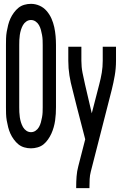

<svg xmlns="http://www.w3.org/2000/svg" viewBox="-20 -763 640 998"><path d="M141 8Q123 8 106 3Q89 -2 76 -12.5Q63 -23 52 -38Q41 -53 34 -68.5Q27 -84 22.5 -101.5Q18 -119 15 -136.5Q12 -154 11.5 -171.5Q11 -189 11 -206V-529Q11 -546 11.5 -563.5Q12 -581 15 -598.5Q18 -616 22.5 -633.5Q27 -651 34 -666.5Q41 -682 52 -697Q63 -712 76 -722.5Q89 -733 106 -738Q123 -743 141 -743Q164 -743 185.5 -733.5Q207 -724 222.5 -706Q238 -688 247.5 -666.5Q257 -645 262 -622Q267 -599 269 -575.5Q271 -552 271 -529V-206Q271 -189 270 -171.5Q269 -154 266.5 -136.5Q264 -119 259 -101.5Q254 -84 247 -68.5Q240 -53 229.5 -38Q219 -23 206 -12.5Q193 -2 175.5 3Q158 8 141 8ZM141 -76Q154 -76 165 -83.5Q176 -91 182.5 -102.5Q189 -114 192.5 -127Q196 -140 198.5 -153.5Q201 -167 201.5 -180Q202 -193 202 -206V-529Q202 -542 201.5 -555Q201 -568 198.5 -581.5Q196 -595 192.5 -608Q189 -621 182.5 -632.5Q176 -644 165 -651.5Q154 -659 141 -659Q128 -659 117 -651.5Q106 -644 99.5 -632.5Q93 -621 89 -608Q85 -595 83 -581.5Q81 -568 80.5 -555Q80 -542 80 -529V-206Q80 -193 80.5 -180Q81 -167 83 -153.5Q85 -140 89 -127Q93 -114 99.5 -102.5Q106 -91 117 -83.5Q128 -76 141 -76ZM376 215V208Q376 181 378 154Q380 127 387 101L423 -39L379 -209L357 -297Q347 -333 341 -370.5Q335 -408 335 -447V-520H403V-447Q403 -415 409 -384.5Q415 -354 422 -324L457 -174L496 -325Q504 -355 509 -385Q514 -415 514 -447V-520H583V-447Q583 -408 576.5 -370.5Q570 -333 561 -297L452 129Q447 148 446 168Q445 188 445 208V215Z"/></svg>

Font: Iosevka Fixed Curly Md Ex
Style: Regular
Weight: 500
Width: 7
Monospace: yes
Designer: Belleve Invis
Foundry: Belleve Invis
Version: Version 30.1.2